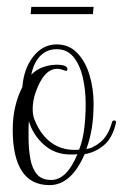

<svg xmlns="http://www.w3.org/2000/svg" viewBox="-20 -529 357 558"><path d="M124 9Q70 9 43.5 -32Q17 -73 17 -151Q17 -189 24.5 -220Q32 -251 45 -276Q49 -329 76.5 -364.5Q104 -400 145 -400Q180 -400 204 -375.5Q228 -351 240 -311.5Q252 -272 252 -228Q252 -190 247 -158Q242 -126 231 -96Q250 -98 272 -116Q294 -134 305 -172Q306 -179 312 -179Q318 -179 317 -172Q307 -128 282 -107Q257 -86 226 -81Q187 9 124 9ZM210 -94Q221 -123 225 -156.5Q229 -190 229 -227Q229 -268 220.5 -304.5Q212 -341 193.5 -363.5Q175 -386 145 -386Q116 -386 97 -366.5Q78 -347 71 -312Q97 -339 143 -341Q176 -341 176 -328Q176 -321 168 -324Q155 -329 146 -329Q107 -329 83 -259Q75 -235 75 -212Q75 -195 80 -182Q98 -136 131 -113Q164 -90 210 -94ZM129 -6Q174 -6 205 -81Q200 -80 195 -80Q190 -80 185 -80Q139 -80 107 -109Q75 -138 64 -177Q63 -165 63 -153Q63 -141 63 -129Q63 -97 68 -68.5Q73 -40 87 -23Q101 -6 129 -6ZM69 -488 71 -509H252L250 -488Z"/></svg>

Font: Updock
Style: Regular
Weight: 400
Designer: Robert E. Leuschke
Foundry: Robert E. Leuschke
Version: Version 1.010; ttfautohint (v1.8.4.7-5d5b)